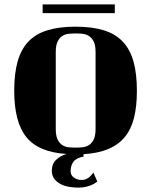

<svg xmlns="http://www.w3.org/2000/svg" viewBox="-20 -635 699 878"><path d="M505 -575H175V-615H505ZM45 -220Q45 -298 60.5 -353.5Q76 -409 109.5 -444.5Q143 -480 196.5 -496.5Q250 -513 325 -513Q401 -513 454.5 -496.5Q508 -480 541.5 -444.5Q575 -409 590.5 -353.5Q606 -298 606 -220Q606 -148 592.5 -95Q579 -42 549.5 -7Q520 28 474 47Q428 66 362 70V81Q329 87 316 104.5Q303 122 303 147Q303 167 318.5 177.5Q334 188 353 188Q370 188 383 179Q396 170 407 154L425 195Q406 210 383.5 216.5Q361 223 339 223Q318 223 296.5 219.5Q275 216 257.5 207Q240 198 228.5 183Q217 168 217 146Q217 114 237 95.5Q257 77 284 69Q156 61 100.5 -8Q45 -77 45 -220ZM417 -397Q417 -428 408.5 -445Q400 -462 386.5 -470.5Q373 -479 357 -480.5Q341 -482 325 -482Q310 -482 294 -480.5Q278 -479 265 -470.5Q252 -462 243.5 -445Q235 -428 235 -397V-45Q235 -14 243.5 3Q252 20 265 28.5Q278 37 294 38.5Q310 40 325 40Q341 40 357 38.5Q373 37 386.5 28.5Q400 20 408.5 3Q417 -14 417 -45Z"/></svg>

Font: Cafe24 ClassicType
Style: Regular
Weight: 400
Designer: Cafe24 thkim, hmlim, mnelim & 4IR
Foundry: Cafe24
Version: Version 1.000